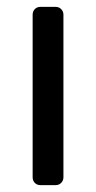

<svg xmlns="http://www.w3.org/2000/svg" viewBox="-20 -540 280 560"><path d="M75.2 -22.9V-497.1Q75.2 -506.8 81.5 -513.4Q87.9 -520 98.1 -520H142.1Q151.9 -520 158.4 -513.4Q165 -506.8 165 -497.1V-22.9Q165 -13.2 158.4 -6.6Q151.9 0 142.1 0H98.1Q87.9 0 81.5 -6.6Q75.2 -13.2 75.2 -22.9Z"/></svg>

Font: Rubik AZ
Style: Regular
Weight: 400
Designer: Hubert and Fischer
Foundry: Hubert & Fischer
Version: Version 2.000